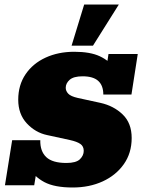

<svg xmlns="http://www.w3.org/2000/svg" viewBox="-20 -823 632 853"><path d="M303 10Q222 10 177 -14Q132 -38 106 -81L142 -61L132 0H2L34 -200H159Q158 -151 185.5 -125Q213 -99 275 -99Q318 -99 335 -115.5Q352 -132 352 -153Q352 -173 337 -183.5Q322 -194 290 -201L189 -223Q137 -234 99 -275Q61 -316 61 -380Q61 -445 93.5 -493Q126 -541 182.5 -567Q239 -593 310 -593Q381 -593 423.5 -573Q466 -553 491 -518H452L462 -583H592L564 -403H439Q439 -443 416.5 -463.5Q394 -484 347 -484Q307 -484 289.5 -468.5Q272 -453 272 -433Q272 -419 283 -407Q294 -395 325 -388L426 -366Q485 -353 525 -314.5Q565 -276 565 -210Q565 -143 530 -93.5Q495 -44 436 -17Q377 10 303 10ZM298 -620 354 -803H508L393 -620Z"/></svg>

Font: Rokkitt SemiBold Black
Style: Italic
Weight: 900
Italic angle: -9°
Version: Version 3.103